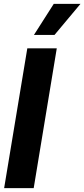

<svg xmlns="http://www.w3.org/2000/svg" viewBox="-20 -979 439 999"><path d="M275.4 -727.5 155.3 0H1.5L122.1 -727.5ZM156.7 -797.4 259.8 -959H398.9L263.7 -797.4Z"/></svg>

Font: Inter Tight
Style: Bold Italic
Weight: 700
Italic angle: -9.39999°
Designer: Rasmus Andersson
Foundry: rsms
Version: Version 3.004